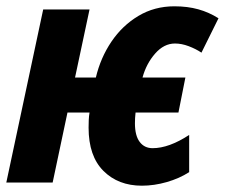

<svg xmlns="http://www.w3.org/2000/svg" viewBox="-22 -579 713 609"><path d="M428 10Q353 10 306 -37Q259 -84 259 -174Q259 -186 259.5 -198Q260 -210 262 -222H192L145 0H-2L115 -549H262L216 -333H282Q297 -396 331.5 -447Q366 -498 417 -528.5Q468 -559 531 -559Q573 -559 607 -549.5Q641 -540 671 -521L617 -412Q599 -424 576.5 -432.5Q554 -441 533 -441Q498 -441 470 -409Q442 -377 430 -333H566L544 -222H408Q407 -214 406.5 -205Q406 -196 406 -188Q406 -149 421 -129Q436 -109 462 -109Q514 -109 578 -151V-33Q547 -13 507 -1.5Q467 10 428 10Z"/></svg>

Font: Noto Sans Condensed ExtraBold
Style: Italic
Weight: 800
Width: 3
Italic angle: -12°
Designer: Monotype Design Team
Foundry: Monotype Imaging Inc.
Version: Version 2.013; ttfautohint (v1.8.4.7-5d5b)